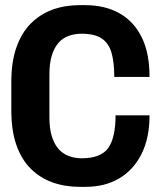

<svg xmlns="http://www.w3.org/2000/svg" viewBox="-20 -716 640 746"><path d="M290 10Q232 10 183.5 -7.5Q135 -25 99 -61Q63 -97 43.5 -153Q24 -209 24 -287V-399Q24 -476 44 -532.5Q64 -589 100 -625Q136 -661 184 -678.5Q232 -696 289 -696H311Q387 -696 443 -665Q499 -634 530 -572.5Q561 -511 561 -417H424Q424 -475 413 -512Q402 -549 374.5 -567Q347 -585 297 -585Q271 -585 248 -577Q225 -569 208.5 -551Q192 -533 182 -502.5Q172 -472 172 -427V-260Q172 -215 182 -184.5Q192 -154 208.5 -136Q225 -118 248 -109.5Q271 -101 297 -101Q372 -101 400.5 -141Q429 -181 429 -268H561Q561 -180 530 -118Q499 -56 443.5 -23Q388 10 312 10Z"/></svg>

Font: Chivo Mono SemiBold
Style: Regular
Weight: 600
Monospace: yes
Designer: Hector Gatti
Foundry: Omnibus-Type
Version: Version 1.008